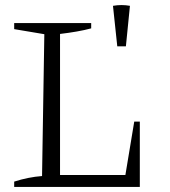

<svg xmlns="http://www.w3.org/2000/svg" viewBox="-20 -738 672 758"><path d="M510 -258H532V0H36V-21Q64 -30 91.5 -35.5Q119 -41 146 -43L155 -603L36 -623V-647H340V-626Q314 -619 282.5 -613.5Q251 -608 217 -604V-47H475ZM443 -555 426 -715Q460 -721 493 -715L477 -555Z"/></svg>

Font: Piazzolla Light
Style: Regular
Weight: 300
Designer: Juan Pablo del Peral
Foundry: Huerta Tipografica
Version: Version 1.330